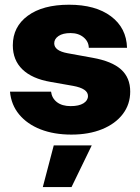

<svg xmlns="http://www.w3.org/2000/svg" viewBox="-20 -546 582 797"><path d="M507.3 -347.7H348.6Q348.1 -373.5 326.9 -391.1Q305.7 -408.7 272.9 -408.7Q240.7 -408.7 222.9 -396.5Q205.1 -384.3 205.1 -366.2Q205.1 -335.4 259.8 -325.2L364.3 -306.2Q444.3 -292 482.4 -257.8Q520.5 -223.6 520.5 -166Q520.5 -112.8 489.7 -72.5Q459 -32.2 404.1 -9.8Q349.1 12.7 276.4 12.7Q204.1 12.7 148.4 -9Q92.8 -30.8 59.6 -70.8Q26.4 -110.8 21.5 -165.5H191.9Q195.3 -138.2 216.6 -121.8Q237.8 -105.5 273.4 -105.5Q307.6 -105.5 326.4 -117.2Q345.2 -128.9 345.2 -147.5Q345.2 -178.2 283.7 -189.5L189.5 -206.1Q113.3 -219.2 73.2 -257.8Q33.2 -296.4 33.2 -357.9Q33.2 -435.1 95.5 -480.7Q157.7 -526.4 266.6 -526.4Q376.5 -526.4 440.7 -478.3Q504.9 -430.2 507.3 -347.7ZM157.7 230.5 203.1 57.6H360.8L276.9 230.5Z"/></svg>

Font: Inter Display Extra Bold
Style: Regular
Weight: 800
Designer: Rasmus Andersson
Foundry: rsms
Version: Version 4.000;git-4fc901f